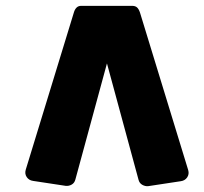

<svg xmlns="http://www.w3.org/2000/svg" viewBox="-20 -623 698 657"><path d="M258 -603H432Q443 -603 449 -597.5Q455 -592 459 -580L624 -41Q628 -27 620.5 -16Q613 -5 599 -3L487 14Q477 15 467 9.5Q457 4 454 -8L346 -406L238 -9Q235 3 225.5 8.5Q216 14 205 13L93 -4Q79 -6 71.5 -17Q64 -28 68 -42L233 -581Q236 -591 242 -597Q248 -603 258 -603Z"/></svg>

Font: Rubik Black
Style: Italic
Weight: 900
Italic angle: -12°
Designer: Hubert and Fischer
Foundry: Hubert and Fischer
Version: Version 2.300;gftools[0.9.30]